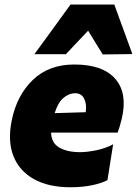

<svg xmlns="http://www.w3.org/2000/svg" viewBox="-20 -794 592 829"><path d="M283.5 14.5Q190.5 14.5 127.2 -20.2Q64 -55 38.2 -119.5Q12.5 -184 30.5 -273.5Q52.5 -382.5 121.8 -449Q191 -515.5 300.5 -515.5Q424 -515.5 477.8 -453.5Q531.5 -391.5 506 -282.5Q497.5 -247 488 -221.5H200.5Q202 -176 236.5 -156.5Q271 -137 326 -137Q355.5 -137 395.8 -145.2Q436 -153.5 468.5 -171L444 -16.5Q423.5 -4.5 381.2 5Q339 14.5 283.5 14.5ZM304.5 -391.5Q278.5 -391.5 254.5 -371.8Q230.5 -352 216 -305.5L350 -309.5Q355.5 -342.5 343.8 -367Q332 -391.5 304.5 -391.5ZM423.5 -559Q408 -584 392.2 -609.8Q376.5 -635.5 360.5 -661.5Q336 -635.5 311.8 -610.2Q287.5 -585 264.5 -560H128.5Q168.5 -614.5 207 -667.5Q245.5 -720.5 284.5 -774.5H473.5Q493 -721 512.5 -667.5Q532 -614 551.5 -560.5Z"/></svg>

Font: Commissioner ExtraBold
Style: Italic
Weight: 800
Italic angle: -12°
Designer: Kostas Bartsokas
Foundry: Kostas Bartsokas
Version: Version 1.000; ttfautohint (v1.8.3)